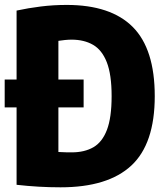

<svg xmlns="http://www.w3.org/2000/svg" viewBox="-20 -770 694 799"><path d="M232 9.5Q140.5 9.5 49 -1V-323H-0.5V-439H49V-726Q97.5 -736.5 149.8 -743Q202 -749.5 257.5 -749.5Q441 -749.5 532.5 -657.8Q624 -566 624 -370Q624 -171.5 526.5 -81Q429 9.5 232 9.5ZM279 -136Q331.5 -136 368.5 -157.2Q405.5 -178.5 425 -229.5Q444.5 -280.5 444.5 -370Q444.5 -459.5 424.5 -510.8Q404.5 -562 367.2 -583.5Q330 -605 277.5 -605Q265.5 -605 250 -603.5Q234.5 -602 223 -600V-439H328V-323H223V-137.5Q240.5 -136.5 254.5 -136.2Q268.5 -136 279 -136Z"/></svg>

Font: Encode Sans Cnd XBd
Style: Regular
Weight: 800
Width: 3
Designer: Multiple Designers
Foundry: Impallari Type
Version: Version 3.002; ttfautohint (v1.8.3) -l 8 -r 50 -G 200 -x 14 